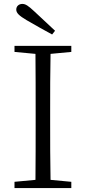

<svg xmlns="http://www.w3.org/2000/svg" viewBox="-20 -960 438 980"><path d="M261 -803C225 -837 189 -870 155 -902C124 -931 110 -940 94 -940C77 -940 63 -929 63 -911C63 -894 77 -880 116 -857C157 -833 202 -808 246 -784ZM344 -695V-726H54V-695L161 -685C162 -588 162 -490 162 -391V-335C162 -237 162 -138 161 -42L54 -32V0H344V-32L238 -42C236 -140 236 -238 236 -335V-391C236 -491 236 -589 238 -685Z"/></svg>

Font: Noto Serif CJK JP Light
Style: Regular
Weight: 300
Designer: Ryoko NISHIZUKA 西塚涼子 (kana & ideographs); Frank Grießhammer (Latin, Greek & Cyrillic); Wenlong ZHANG 张文龙 (bopomofo); San
Foundry: Adobe Systems Incorporated
Version: Version 1.001;PS 1.001;hotconv 16.6.54;makeotf.lib2.5.65590